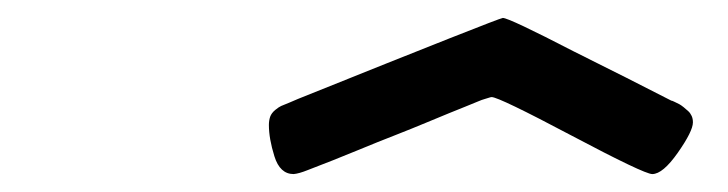

<svg xmlns="http://www.w3.org/2000/svg" viewBox="-20 -658 804 212"><path d="M276.9 -520Q276.9 -524.9 278.3 -529.1Q279.8 -533.2 283.9 -536.6Q288.1 -540 290.5 -541Q293 -542 300 -544.9Q307.1 -547.9 309.1 -548.8Q530.3 -637.7 535.2 -638.2Q542 -638.2 613.8 -601.1Q673.8 -571.3 721.2 -546.9Q722.2 -546.9 725.1 -545.4Q728 -543.9 730 -543Q731.9 -542 734.9 -539.6Q737.8 -537.1 740 -535.2Q742.2 -533.2 743.7 -530Q745.1 -526.9 745.1 -522.9Q745.1 -513.2 728.5 -489.5Q711.9 -465.8 700.2 -465.8Q691.4 -465.8 611.1 -508.3Q530.8 -550.8 522.9 -550.8Q522 -550.8 520.5 -550.3Q519 -549.8 515.6 -548.8Q512.2 -547.9 507.6 -545.9Q502.9 -543.9 494.4 -540.5Q485.8 -537.1 475.8 -533Q465.8 -528.8 450.4 -522.5Q435.1 -516.1 417 -509Q398.9 -502 373.5 -491.5Q348.1 -481 319.8 -470.2Q310.1 -466.3 304.2 -465.8Q289.1 -465.8 283 -485.4Q276.9 -504.9 276.9 -520Z"/></svg>

Font: CMU Concrete
Style: BoldItalic
Weight: 700
Italic angle: -14.04°
Version: Version 0.7.0